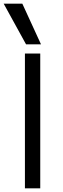

<svg xmlns="http://www.w3.org/2000/svg" viewBox="-32 -1020 341 1040"><path d="M103 0V-730H186V0ZM109 -780 -12 -1000H89L190 -780Z"/></svg>

Font: M PLUS 1 Thin
Style: Regular
Weight: 400
Version: Version 1.001